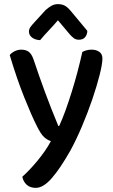

<svg xmlns="http://www.w3.org/2000/svg" viewBox="-20 -718 546 928"><path d="M158 -109Q133 -158 97 -248Q61 -338 27 -452Q36 -463 51 -470.5Q66 -478 83 -478Q105 -478 119 -467.5Q133 -457 142 -431Q169 -350 198 -271.5Q227 -193 262 -109H266Q281 -141 296.5 -184Q312 -227 327 -275Q342 -323 355 -372.5Q368 -422 378 -467Q388 -472 398.5 -475Q409 -478 423 -478Q445 -478 460 -467.5Q475 -457 475 -435Q475 -409 461.5 -355.5Q448 -302 426 -237.5Q404 -173 376 -107Q348 -41 320 10Q270 98 229.5 144Q189 190 153 190Q125 190 108.5 174.5Q92 159 88 136Q104 122 123 102Q142 82 161 59Q180 36 197 11.5Q214 -13 226 -36Q209 -41 193 -55.5Q177 -70 158 -109ZM260 -620Q236 -592 215 -570Q194 -548 174 -524Q150 -525 135 -536.5Q120 -548 120 -565Q120 -578 127.5 -588Q135 -598 148 -612L201 -670Q216 -683 229.5 -690.5Q243 -698 260 -698Q279 -698 292.5 -691Q306 -684 322 -665L402 -569Q402 -552 392 -539Q382 -526 361 -526Q347 -526 337.5 -533Q328 -540 318 -551Z"/></svg>

Font: Baloo Da 2 Medium
Style: Regular
Weight: 500
Designer: Noopur Datye, Sulekha Rajkumar and Ek Type
Foundry: Ek Type
Version: Version 1.640;hotconv 1.0.111;makeotfexe 2.5.65597; ttfautoh